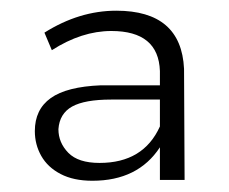

<svg xmlns="http://www.w3.org/2000/svg" viewBox="-20 -786 418 350"><path d="M148.5 -456.5Q114 -456.5 90.5 -468.8Q67 -481 55.2 -501.8Q43.5 -522.5 43.5 -547Q43.5 -586.5 72.5 -607.2Q101.5 -628 164 -630.5H271.5V-656.5Q269 -729.5 183 -729.5Q129 -729.5 74.5 -694.5L61 -726.5Q124.5 -766.5 192 -766.5Q310.5 -766.5 315.5 -660.5L316.5 -458H271.5V-517.5Q231.5 -456.5 148.5 -456.5ZM161.5 -489Q241.5 -489 271.5 -555.5V-604.5H182.5Q134.5 -604.5 111.5 -591.8Q88.5 -579 86.5 -550.5Q86.5 -526 104.5 -507.5Q122.5 -489 161.5 -489Z"/></svg>

Font: Argentum Novus Light
Style: Regular
Weight: 300
Designer: Julieta Ulanovsky (font) & Cristiano Sobral (main changes)
Foundry: Julieta Ulanovsky (font) & Cristiano Sobral (main changes)
Version: Version 3.00;November 27, 2020;FontCreator 13.0.0.2655 64-bi